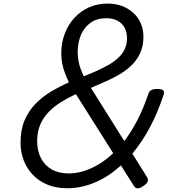

<svg xmlns="http://www.w3.org/2000/svg" viewBox="-20 -1035 987 1075"><path d="M355 19Q295 19 247 -0.5Q199 -20 165 -55Q131 -90 113 -136.5Q95 -183 95 -236Q95 -308 117.5 -361Q140 -414 178.5 -453.5Q217 -493 265.5 -522Q314 -551 366 -574Q353 -601 343 -627.5Q333 -654 328 -681.5Q323 -709 323 -736Q323 -794 342 -845Q361 -896 395.5 -934Q430 -972 477.5 -993.5Q525 -1015 583 -1015Q626 -1015 662.5 -1001.5Q699 -988 726 -963.5Q753 -939 768 -905Q783 -871 783 -830Q783 -781 767 -743Q751 -705 722.5 -675.5Q694 -646 656.5 -623Q619 -600 576 -581Q533 -562 489 -543L676 -245Q716 -298 750 -364Q784 -430 810 -508Q815 -524 827 -530.5Q839 -537 861 -537Q884 -537 893 -529.5Q902 -522 897 -507Q864 -406 819.5 -322.5Q775 -239 721 -175L802 -45Q811 -31 807.5 -19.5Q804 -8 783 6Q764 20 750.5 19.5Q737 19 729 5L657 -109Q589 -46 512 -13.5Q435 19 355 19ZM365 -64Q427 -64 491 -93Q555 -122 614 -177L405 -508Q361 -488 322 -463.5Q283 -439 253 -408.5Q223 -378 205.5 -337.5Q188 -297 188 -245Q188 -191 209 -150Q230 -109 269.5 -86.5Q309 -64 365 -64ZM449 -608Q488 -623 523.5 -639Q559 -655 590 -673Q621 -691 643.5 -712.5Q666 -734 678.5 -760.5Q691 -787 691 -821Q691 -856 677 -881Q663 -906 637 -919.5Q611 -933 575 -933Q523 -933 487.5 -908Q452 -883 433.5 -840Q415 -797 415 -743Q415 -719 419 -696Q423 -673 431 -651Q439 -629 449 -608Z"/></svg>

Font: Playwrite MX
Style: Regular
Weight: 400
Designer: Veronika Burian, José Scaglione
Foundry: TypeTogether
Version: Version 1.002